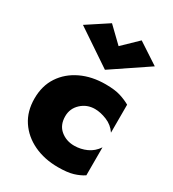

<svg xmlns="http://www.w3.org/2000/svg" viewBox="-184 -852 866 963"><g transform="rotate(30 249.0 -370.5)"><path d="M264 -668 350 -751 472 -671 264 -531 56 -671 178 -751ZM208 -230Q208 -179 241 -151.5Q274 -124 320 -124Q358 -124 392 -139.5Q426 -155 448 -188V-26Q424 -10 391 0Q358 10 304 10Q225 10 163 -19.5Q101 -49 65.5 -102.5Q30 -156 30 -230Q30 -304 65.5 -357.5Q101 -411 163 -440.5Q225 -470 304 -470Q358 -470 391 -459.5Q424 -449 448 -435V-273Q426 -306 389 -321Q352 -336 320 -336Q274 -336 241 -305.5Q208 -275 208 -230Z"/></g></svg>

Font: Jost* Heavy
Style: Regular
Weight: 800
Version: Version 3.7